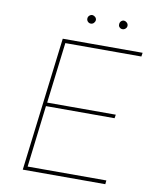

<svg xmlns="http://www.w3.org/2000/svg" viewBox="-92 -921 815 992"><g transform="rotate(10 315.5 -424.5)"><path d="M182 -702H601L598 -682H199L160 -363H520L517 -344H157L118 -20H531L529 0H96ZM289 -826Q289 -836 296 -842.5Q303 -849 312 -849Q321 -848 327.5 -841.5Q334 -835 334 -826Q333 -817 326.5 -810.5Q320 -804 311 -804Q302 -804 295.5 -810.5Q289 -817 289 -826ZM456 -826Q456 -836 462.5 -842.5Q469 -849 478 -849Q487 -848 493.5 -841.5Q500 -835 500 -826Q500 -817 493 -810.5Q486 -804 477 -804Q468 -804 461.5 -810.5Q455 -817 456 -826Z"/></g></svg>

Font: Josefin Sans Thin Thin
Style: Italic
Weight: 250
Italic angle: -7°
Version: Version 2.000